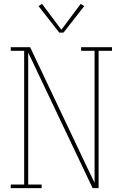

<svg xmlns="http://www.w3.org/2000/svg" viewBox="-20 -981 640 1001"><path d="M36 0V-19H106V-716H36V-735H137L434 -109L473 -28V-716H403V-735H564V-716H494V0H463L127 -707V-19H197V0ZM289 -811 181 -949 199 -961 300 -826 401 -961 419 -949 311 -811Z"/></svg>

Font: Iosevka Slab Thin Extended
Style: Regular
Weight: 100
Width: 7
Monospace: yes
Designer: Belleve Invis
Foundry: Belleve Invis
Version: Version 11.1.1; ttfautohint (v1.8.3)